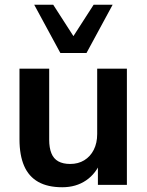

<svg xmlns="http://www.w3.org/2000/svg" viewBox="-20 -778 619 808"><path d="M242 10Q181 10 141 -12.5Q101 -35 81.5 -80Q62 -125 62 -192V-489H187V-190Q187 -156 196.3 -133Q205.5 -110 225.4 -99Q245.3 -88 275.4 -88Q309 -88 334.5 -103.5Q360 -119 374.5 -147.4Q389 -175.9 389 -214V-489H514V0H392V-102H406Q385 -48 342.5 -19Q300 10 242 10ZM234 -555 124 -758H204L289 -626L374 -758H454L344 -555Z"/></svg>

Font: Nunito Sans 12pt ExtraLight
Style: Regular
Weight: 200
Version: Version 3.101;gftools[0.9.27]